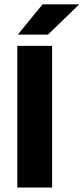

<svg xmlns="http://www.w3.org/2000/svg" viewBox="-20 -846 376 866"><path d="M215 -639V0H58V-639ZM61.5 -691.5 172 -826.5H336V-825L196.5 -690H61.5Z"/></svg>

Font: Anek Malayalam
Style: Bold
Weight: 700
Version: Version 1.003